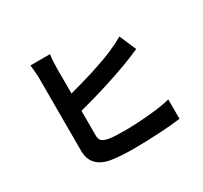

<svg xmlns="http://www.w3.org/2000/svg" viewBox="-163 -1011 1326 1256"><g transform="rotate(-30 500.0 -383.0)"><path d="M346 -788Q339 -745 339 -684V-495Q429 -518 525.5 -548.5Q622 -579 688 -607Q747 -632 797 -661L851 -535Q767 -499 734 -487Q658 -458 547.5 -423.5Q437 -389 339 -364V-179Q339 -148 353.5 -135.5Q368 -123 404 -116Q448 -110 519 -110Q603 -110 706 -119.5Q809 -129 868 -145V2Q800 11 699.5 16.5Q599 22 511 22Q411 22 343 11Q206 -14 206 -139V-684Q206 -705 203.5 -737Q201 -769 198 -788Z"/></g></svg>

Font: Sinter Bold
Style: Regular
Weight: 700
Foundry: Adobe & rsms
Version: Version 1.000